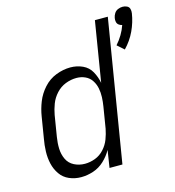

<svg xmlns="http://www.w3.org/2000/svg" viewBox="-113 -859 876 963"><g transform="rotate(-15 324.5 -378.0)"><path d="M567 -554Q601 -589 621 -632Q641 -675 648 -720Q650 -732 647 -743Q644 -754 633.5 -759Q623 -764 611 -764Q599 -764 587 -759Q575 -754 568 -743Q561 -732 559 -720Q557 -710 559 -700Q561 -690 568.5 -684Q576 -678 586 -676Q578 -652 564 -628.5Q550 -605 532 -585ZM191 8Q222 8 254 -2.5Q286 -13 311.5 -37Q337 -61 353 -90L339 0H406L527 -735H460L409 -423Q403 -455 387.5 -483Q372 -511 342.5 -524.5Q313 -538 279 -538Q242 -538 204.5 -523.5Q167 -509 139.5 -478.5Q112 -448 97.5 -411.5Q83 -375 77 -337L59 -227Q53 -195 52 -162Q51 -129 58 -98.5Q65 -68 82.5 -42.5Q100 -17 129 -4.5Q158 8 191 8ZM226 -52Q196 -52 170.5 -65Q145 -78 133 -103.5Q121 -129 120 -158.5Q119 -188 124 -218L142 -328Q147 -356 157.5 -383.5Q168 -411 189 -434Q210 -457 238 -468Q266 -479 295 -479Q319 -479 340 -469.5Q361 -460 373.5 -441Q386 -422 390.5 -399.5Q395 -377 394 -353Q393 -329 389 -305L371 -195Q366 -169 356 -142.5Q346 -116 326 -94Q306 -72 279.5 -62Q253 -52 226 -52Z"/></g></svg>

Font: Iosevka Sparkle Light Oblique
Style: Regular
Weight: 300
Italic angle: -9°
Designer: Belleve Invis
Foundry: Belleve Invis
Version: Version 4.5.0; ttfautohint (v1.8.3)